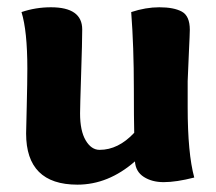

<svg xmlns="http://www.w3.org/2000/svg" viewBox="-20 -498 593 528"><path d="M514.2 -9.8Q464.8 2.9 430.2 2.9Q397.9 2.9 375.5 -11.5Q353 -25.9 351.1 -54.2Q277.8 9.8 192.9 9.8Q51.8 9.8 51.8 -130.9Q51.8 -133.8 53.5 -203.9Q55.2 -273.9 55.2 -309.1Q55.2 -413.1 39.1 -464.8Q78.1 -478 120.1 -478Q206.1 -478 206.1 -417Q206.1 -383.8 203.1 -293.9Q200.2 -204.1 200.2 -186Q200.2 -138.2 215.6 -112.1Q231 -85.9 253.9 -85.9Q305.2 -85.9 349.1 -132.8Q348.1 -171.9 348.1 -253.9Q348.1 -370.1 340.8 -464.8Q380.9 -478 418 -478Q458 -478 480 -466.1Q502 -454.1 502 -416Q502 -405.8 499.5 -355Q497.1 -304.2 496.1 -274.9V-203.1Q496.1 -76.2 514.2 -9.8Z"/></svg>

Font: Sukar
Style: black
Weight: 900
Designer: Dario Muhafara - Ghiath Alsory
Foundry: Dario Muhafara - Ghiath Alsory
Version: Version 1.00 March 27, 2016, initial release